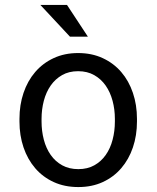

<svg xmlns="http://www.w3.org/2000/svg" viewBox="-20 -755 640 785"><path d="M59.6 -269Q59.6 -326.2 76.2 -375.2Q92.8 -424.3 123.8 -460.4Q154.8 -496.6 199.2 -517.3Q243.7 -538.1 299.3 -538.1Q355.5 -538.1 400.1 -517.3Q444.8 -496.6 475.8 -460.4Q506.8 -424.3 523.4 -375.2Q540 -326.2 540 -269V-258.3Q540 -201.2 523.4 -152.3Q506.8 -103.5 475.8 -67.4Q444.8 -31.2 400.4 -10.7Q356 9.8 300.3 9.8Q244.1 9.8 199.5 -10.7Q154.8 -31.2 123.8 -67.4Q92.8 -103.5 76.2 -152.3Q59.6 -201.2 59.6 -258.3ZM149.9 -258.3Q149.9 -219.2 159.2 -183.8Q168.5 -148.4 187.3 -121.6Q206.1 -94.7 234.4 -79.1Q262.7 -63.5 300.3 -63.5Q337.4 -63.5 365.5 -79.1Q393.6 -94.7 412.4 -121.6Q431.2 -148.4 440.4 -183.8Q449.7 -219.2 449.7 -258.3V-269Q449.7 -307.6 440.2 -343Q430.7 -378.4 411.9 -405.3Q393.1 -432.1 365 -448Q336.9 -463.9 299.3 -463.9Q261.7 -463.9 233.9 -448Q206.1 -432.1 187.3 -405.3Q168.5 -378.4 159.2 -343Q149.9 -307.6 149.9 -269ZM339.4 -605H266.1L145 -734.9H253.9Z"/></svg>

Font: TypoPRO Roboto Mono
Style: Regular
Weight: 400
Designer: Google
Version: Version 2.000986; 2015; ttfautohint (v1.3)